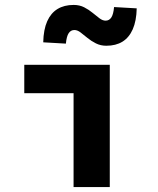

<svg xmlns="http://www.w3.org/2000/svg" viewBox="-20 -759 640 779"><path d="M278.5 0V-380.8H78.5V-496.1H425.4V0ZM411.3 -573.4Q388.1 -573.4 368.9 -583.1Q349.8 -592.7 334.6 -605.3Q319.4 -617.9 306.7 -627.5Q294 -637.2 281.9 -637.2Q267.1 -637.2 258.6 -624.3Q250.1 -611.5 247.3 -582L155.4 -587.3Q156.6 -639.4 171.5 -672.7Q186.4 -706.1 213.4 -722.5Q240.4 -739 278.9 -739Q303 -739 321.7 -729.3Q340.4 -719.7 355.5 -707.1Q370.7 -694.5 383.5 -684.9Q396.3 -675.2 408.4 -675.2Q423.2 -675.2 431.7 -688.2Q440.2 -701.3 442.8 -730.4L534.7 -725.1Q533.5 -674 518.6 -640.2Q503.7 -606.5 476.8 -589.9Q449.9 -573.4 411.3 -573.4Z"/></svg>

Font: Source Code Pro ExtraLight
Style: Regular
Weight: 200
Monospace: yes
Designer: Paul D. Hunt, Teo Tuominen
Foundry: Adobe
Version: Version 1.026;hotconv 1.1.0;makeotfexe 2.6.0